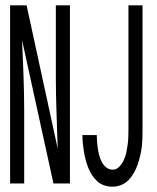

<svg xmlns="http://www.w3.org/2000/svg" viewBox="-20 -690 590 722"><path d="M18 0V-670H80L197 -131Q195 -199 192.5 -266.5Q190 -334 190 -402V-670H243V0H181L63 -539Q66 -471 68.5 -403.5Q71 -336 71 -268V0ZM403 12Q387 12 372 7Q357 2 345.5 -8.5Q334 -19 325.5 -32.5Q317 -46 311.5 -60Q306 -74 302 -89.5Q298 -105 295.5 -120Q293 -135 291.5 -150.5Q290 -166 290 -182H344Q344 -169 345 -156Q346 -143 348 -130Q350 -117 353.5 -104.5Q357 -92 363 -80.5Q369 -69 379.5 -60.5Q390 -52 403 -52Q418 -52 428.5 -63Q439 -74 445.5 -88Q452 -102 455 -116.5Q458 -131 460 -145.5Q462 -160 462.5 -175Q463 -190 463 -205V-670H516V-205Q516 -188 515.5 -171Q515 -154 513 -137Q511 -120 507 -103.5Q503 -87 497.5 -71Q492 -55 483.5 -40Q475 -25 463.5 -13Q452 -1 436 5.5Q420 12 403 12Z"/></svg>

Font: Lode
Style: Regular
Weight: 400
Monospace: yes
Designer: Belleve Invis
Foundry: Belleve Invis
Version: Version 29.2.0; ttfautohint (v1.8.3)